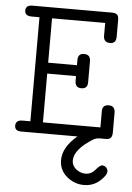

<svg xmlns="http://www.w3.org/2000/svg" viewBox="-57 -654 640 928"><g transform="rotate(5 262.5 -190.0)"><path d="M29.8 -25.9Q29.8 -52.7 62 -53.2Q62 -53.2 101.1 -53.2V-558.1H64Q29.8 -558.1 29.8 -584Q29.8 -610.8 62 -610.8H448.2Q465.3 -610.8 473.1 -604Q481 -597.2 481 -579.1V-497.1Q481 -463.9 453.1 -463.9H450.2Q421.4 -463.9 419.9 -494.1V-558.1H162.1V-342.8H301.8V-367.2Q301.8 -400.4 331.1 -399.9H332Q362.8 -399.9 362.8 -367.2V-265.1Q362.8 -234.4 334 -233.9H331.1Q302.2 -233.9 301.8 -267.1V-290H162.1V-53.2H440.9V-131.8Q440.9 -162.6 470.2 -163.1H472.2Q502.9 -163.1 502.9 -128.9V-33.2Q502.9 0 474.1 0H443.8Q425.8 0 412.1 7.8Q322.3 63 321.8 117.2Q321.8 143.1 342.8 159.4Q363.8 175.8 388.2 175.8Q416 175.8 435.5 152.3Q455.1 128.9 466.1 128.9Q477.1 128.9 485.1 137Q493.2 145 493.2 155.8Q493.2 174.8 461.7 202.9Q430.2 231 384.8 231Q338.9 231 302 200Q265.1 168.9 265.1 120.1Q265.1 58.1 334 0H61Q29.8 0 29.8 -25.9Z"/></g></svg>

Font: CMU Typewriter Text
Style: Light
Weight: 200
Version: Version 0.7.0